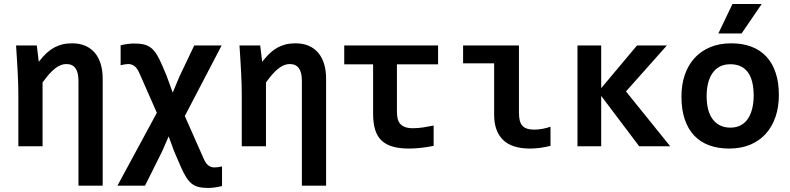

<svg xmlns="http://www.w3.org/2000/svg" viewBox="-20 -720 3889 945"><path d="M366.2 193.8V-323.2Q366.2 -404.8 306.6 -404.8Q293 -404.8 279.5 -399.7Q266.1 -394.5 251.7 -383.5Q237.3 -372.6 221.9 -355.2Q206.5 -337.9 189.5 -314V0H70.3V-257.3Q70.3 -276.4 69.6 -302Q68.8 -327.6 67.4 -358.4Q65.9 -389.2 63.7 -424.1Q61.5 -459 59.1 -496.1H161.1L170.9 -416Q191.9 -442.9 209.5 -459Q227.1 -475.1 246.1 -485.6Q265.1 -496.1 286.9 -501.5Q308.6 -506.8 334.5 -506.8Q372.1 -506.8 400.4 -494.4Q428.7 -481.9 447.5 -459.2Q466.3 -436.5 475.8 -404.5Q485.4 -372.6 485.4 -333V193.8Z M667 -357.9Q654.8 -385.7 641.1 -395.3Q627.4 -404.8 611.8 -404.8Q596.2 -404.8 573.7 -398.9V-497.1Q588.9 -501 606.9 -503.4Q625 -505.9 640.6 -505.9Q668.9 -505.9 689 -501Q709 -496.1 724.4 -483.6Q739.7 -471.2 752.7 -449.7Q765.6 -428.2 779.8 -395L800.3 -346.2L830.1 -264.2L863.8 -344.7L936 -496.1H1070.8L889.6 -148.9L982.9 62Q993.2 85.4 1006.1 94.7Q1019 104 1034.7 104Q1043.9 104 1053.5 102.8Q1063 101.6 1072.8 99.1V195.8Q1052.2 200.7 1034.7 202.9Q1017.1 205.1 1004.9 205.1Q977.1 205.1 957.3 200.2Q937.5 195.3 922.6 183.1Q907.7 170.9 895.3 150.6Q882.8 130.4 869.6 100.1L836.9 24.4L810.1 -48.8L778.3 24.4L693.8 193.8H558.1L752 -165Z M1465.8 193.8V-323.2Q1465.8 -404.8 1406.2 -404.8Q1392.6 -404.8 1379.2 -399.7Q1365.7 -394.5 1351.3 -383.5Q1336.9 -372.6 1321.5 -355.2Q1306.2 -337.9 1289.1 -314V0H1169.9V-257.3Q1169.9 -276.4 1169.2 -302Q1168.5 -327.6 1167 -358.4Q1165.5 -389.2 1163.3 -424.1Q1161.1 -459 1158.7 -496.1H1260.7L1270.5 -416Q1291.5 -442.9 1309.1 -459Q1326.7 -475.1 1345.7 -485.6Q1364.7 -496.1 1386.5 -501.5Q1408.2 -506.8 1434.1 -506.8Q1471.7 -506.8 1500 -494.4Q1528.3 -481.9 1547.1 -459.2Q1565.9 -436.5 1575.4 -404.5Q1585 -372.6 1585 -333V193.8Z M2114.3 -2Q2087.4 3.4 2055.2 7.3Q2022.9 11.2 1993.7 11.2Q1944.8 11.2 1910.9 1Q1877 -9.3 1856 -30.3Q1835 -51.3 1825.7 -83.7Q1816.4 -116.2 1816.4 -161.1V-403.3H1674.3V-496.1H2136.2V-403.3H1933.6V-169.9Q1933.6 -150.9 1937.3 -135.7Q1940.9 -120.6 1950 -110.4Q1959 -100.1 1974.1 -94.5Q1989.3 -88.9 2012.2 -88.9Q2038.1 -88.9 2065.7 -93.3Q2093.3 -97.7 2114.3 -102.1Z M2689.5 -2Q2667.5 3.4 2641.6 7.3Q2615.7 11.2 2590.3 11.2Q2498.5 11.2 2455.3 -32Q2412.1 -75.2 2412.1 -154.8V-408.2H2259.3V-496.1H2534.2V-166Q2534.2 -143.1 2538.1 -127.2Q2542 -111.3 2551 -101.3Q2560.1 -91.3 2574.5 -86.7Q2588.9 -82 2609.4 -82Q2627.9 -82 2648.7 -85.7Q2669.4 -89.4 2689.5 -96.2Z M3126 0 2939 -248V0H2822.3V-496.1H2939V-286.1L3115.2 -496.1H3262.2L3061 -270L3278.8 0Z M3813.5 -252Q3813.5 -193.4 3796.9 -144.8Q3780.3 -96.2 3749 -61.5Q3717.8 -26.9 3672.4 -7.8Q3627 11.2 3568.8 11.2Q3513.7 11.2 3470.2 -4.9Q3426.8 -21 3396.5 -53Q3366.2 -85 3350.1 -133.1Q3334 -181.2 3334 -245.1Q3334 -304.2 3350.8 -352.5Q3367.7 -400.9 3399.2 -435.1Q3430.7 -469.2 3476.1 -488Q3521.5 -506.8 3578.6 -506.8Q3634.3 -506.8 3677.7 -490.5Q3721.2 -474.1 3751.5 -441.9Q3781.7 -409.7 3797.6 -362.1Q3813.5 -314.5 3813.5 -252ZM3689.5 -249Q3689.5 -326.2 3660.4 -365Q3631.3 -403.8 3574.7 -403.8Q3543.5 -403.8 3521.5 -391.6Q3499.5 -379.4 3485.4 -358.2Q3471.2 -336.9 3464.6 -308.6Q3458 -280.3 3458 -248Q3458 -170.4 3489.3 -131.1Q3520.5 -91.8 3574.7 -91.8Q3604.5 -91.8 3626.5 -103.8Q3648.4 -115.7 3662.1 -137Q3675.8 -158.2 3682.6 -187Q3689.5 -215.8 3689.5 -249ZM3629.9 -555.2H3515.6L3585 -700.2H3729ZM3298.8 -496.1Z"/></svg>

Font: Code New Roman
Style: Bold
Weight: 700
Monospace: yes
Designer: Sam Radian
Foundry: Code New Roman
Version: Version 1.508 October 19, 2014